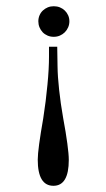

<svg xmlns="http://www.w3.org/2000/svg" viewBox="-20 -519 340 616"><path d="M202.6 -450.7Q202.6 -440.4 198.7 -431.4Q194.8 -422.4 188 -415.5Q181.2 -408.7 172.1 -404.8Q163.1 -400.9 152.3 -400.9Q141.6 -400.9 132.6 -404.8Q123.5 -408.7 116.9 -415.5Q110.4 -422.4 106.7 -431.4Q103 -440.4 103 -450.7Q103 -460.9 106.9 -470Q110.8 -479 117.7 -485.4Q124.5 -491.7 133.3 -495.4Q142.1 -499 152.3 -499Q163.1 -499 172.1 -495.4Q181.2 -491.7 188 -485.1Q194.8 -478.5 198.7 -469.7Q202.6 -460.9 202.6 -450.7ZM200.7 -5.9Q200.7 77.1 151.4 77.1Q101.1 77.1 101.1 -6.8Q101.1 -23.4 105.7 -57.6Q110.4 -91.8 118.7 -139.2Q123 -167 126.5 -194.6Q129.9 -222.2 132.3 -247.8Q134.8 -273.4 136 -296.1Q137.2 -318.8 137.2 -336.4V-369.1H163.6L164.6 -306.2Q165 -273.4 169.7 -230.7Q174.3 -188 182.6 -140.6Q191.4 -93.3 196 -58.8Q200.7 -24.4 200.7 -5.9Z"/></svg>

Font: HM XNiloofar
Style: Regular
Weight: 400
Designer: Hossein Movahhedian
Version: Version 2.8, 2015